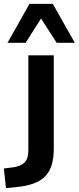

<svg xmlns="http://www.w3.org/2000/svg" viewBox="-75 -783 408 996"><path d="M-44 193 -55 91 -7 85Q31 80 51.5 60.5Q72 41 72 -3V-496H204V-12Q204 36 193.5 71.5Q183 107 160 131Q137 155 99 169Q61 183 6 188ZM-36 -561 78 -763H199L313 -561H219L138 -687L58 -561Z"/></svg>

Font: Nunito Sans 9pt
Style: Bold
Weight: 700
Version: Version 3.101;gftools[0.9.27]